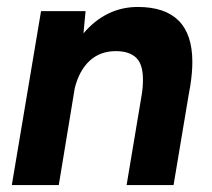

<svg xmlns="http://www.w3.org/2000/svg" viewBox="-20 -532 609 552"><path d="M98 -500H226L220 -436Q251 -473 290.5 -492.5Q330 -512 376 -512Q533 -512 533 -354Q533 -323 527 -285L522 -257L479 0H344L387 -257Q391 -280 391 -303Q391 -348 371 -366.5Q351 -385 313 -385Q268 -385 238 -357.5Q208 -330 195 -279L149 0H14Z"/></svg>

Font: Oak Sans
Style: Bold Italic
Weight: 700
Italic angle: -9.5°
Foundry: Erik Kennedy, Walven
Version: Version 1.000